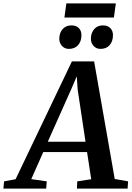

<svg xmlns="http://www.w3.org/2000/svg" viewBox="-91 -1107 772 1127"><path d="M-71 0 -67 -42.5 0.5 -55 331 -746.5H461.5L582.5 -56.5L661 -42.5L658 0H360.5L362.5 -42.5L444.5 -55L420 -214.5H163L92.5 -55.5L183.5 -42.5L180 0ZM189.5 -275H411L365 -580.5L359.5 -659L328.5 -586.5ZM313 -820Q288.5 -820 272.5 -837.8Q256.5 -855.5 257 -882Q258 -916 277.5 -937Q297 -958 328 -958Q357.5 -958 372.8 -941Q388 -924 387 -898.5Q386.5 -864 367.2 -842Q348 -820 313 -820ZM498.5 -820Q474 -820 458 -837.8Q442 -855.5 442.5 -882Q443.5 -916 462.8 -937Q482 -958 513 -958Q542 -958 557.5 -941Q573 -924 572 -898.5Q571.5 -864 552.5 -842Q533.5 -820 498.5 -820ZM298.5 -1087H589L577.5 -1004H287Z"/></svg>

Font: Merriweather 28pt SemiBold
Style: Italic
Weight: 600
Italic angle: -7.8°
Version: Version 2.101